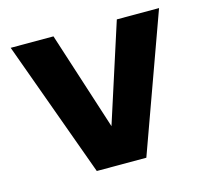

<svg xmlns="http://www.w3.org/2000/svg" viewBox="-80 -595 737 685"><g transform="rotate(-15 288.5 -252.0)"><path d="M197 0 14 -504H172L289 -141L406 -504H562L380 0Z"/></g></svg>

Font: DM Sans Black
Style: Regular
Weight: 900
Designer: Colophon Foundry, Jonny Pinhorn
Foundry: Colophon Foundry
Version: Version 4.004; ttfautohint (v1.8.4.7-5d5b)